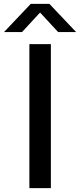

<svg xmlns="http://www.w3.org/2000/svg" viewBox="-66 -967 411 987"><path d="M85 0V-740H195.5V0ZM-45.5 -802 92 -947H188L325.5 -802H233L128.5 -915H151.5L47 -802Z"/></svg>

Font: Encode Sans SC SemiExpanded Medium
Style: Regular
Weight: 500
Width: 6
Designer: Multiple Designers
Foundry: Impallari Type
Version: Version 3.002